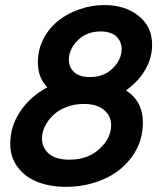

<svg xmlns="http://www.w3.org/2000/svg" viewBox="-20 -720 620 750"><path d="M236.8 9.8Q176.8 9.8 128.4 -8.5Q80.1 -26.9 50 -65.9Q20 -105 20 -159.2Q20 -227.1 59.6 -285.4Q99.1 -343.8 165 -378.9Q127.9 -416 127.9 -477.1Q127.9 -525.9 149.9 -568.4Q171.9 -610.8 208 -639.4Q244.1 -668 291.3 -684.1Q338.4 -700.2 388.2 -700.2Q468.3 -700.2 521.2 -658.2Q574.2 -616.2 574.2 -544.9Q574.2 -493.2 546.9 -446.8Q519.5 -400.4 472.2 -367.2Q538.1 -324.2 538.1 -241.2Q538.1 -167 496.3 -108.9Q454.6 -50.8 386.2 -20.5Q317.9 9.8 236.8 9.8ZM331.1 -418.9Q385.7 -418.9 420.4 -453.1Q455.1 -487.3 455.1 -528.8Q455.1 -558.1 434.3 -577.6Q413.6 -597.2 373 -597.2Q318.4 -597.2 283.7 -562.5Q249 -527.8 249 -486.8Q249 -457.5 269.8 -438.2Q290.5 -418.9 331.1 -418.9ZM251 -96.2Q322.8 -96.2 368.4 -138.2Q414.1 -180.2 414.1 -231Q414.1 -266.6 386.7 -290.3Q359.4 -314 307.1 -314Q270.5 -314 239.3 -301.8Q208 -289.6 187.5 -269.8Q167 -250 155.5 -226.3Q144 -202.6 144 -179.2Q144 -142.6 171.1 -119.4Q198.2 -96.2 251 -96.2Z"/></svg>

Font: HK Grotesk Legacy
Style: Bold Italic
Weight: 700
Italic angle: -13°
Designer: Alfredo Marco Pradil
Foundry: Hanken Design Co.
Version: Version 2.022;PS 002.022;hotconv 1.0.88;makeotf.lib2.5.64775